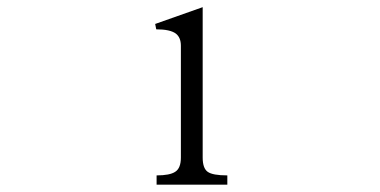

<svg xmlns="http://www.w3.org/2000/svg" viewBox="-20 -504 1040 525"><path d="M408.2 1H601.6V-24.4Q561.5 -24.4 547.9 -34.2Q534.2 -43.9 534.2 -73.2V-484.4L404.3 -438.5L407.2 -423.8Q445.3 -423.8 460.9 -412.1Q474.6 -401.4 474.6 -378.9V-73.2Q474.6 -43.9 459 -34.2Q444.3 -24.4 408.2 -24.4Z"/></svg>

Font: BatangChe
Style: Regular
Weight: 400
Monospace: yes
Version: Version 2.21